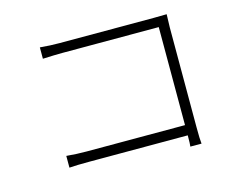

<svg xmlns="http://www.w3.org/2000/svg" viewBox="-94 -813 1189 957"><g transform="rotate(-15 500.0 -335.0)"><path d="M835 1H777.3Q779.3 -11.7 779.3 -56.6H272.5Q203.1 -56.6 168 -53.7V-114.3Q221.7 -109.4 271.5 -109.4H779.3V-615.2H283.2Q245.1 -615.2 180.7 -612.3V-670.9Q233.4 -666 282.2 -666H766.6Q811.5 -666 834 -667Q832 -624 832 -598.6V-83Q832 -21.5 835 1Z"/></g></svg>

Font: Taipei Sans TC Beta Light
Style: Regular
Weight: 300
Designer: JT Foundry
Foundry: JT Foundry
Version: Version 1.000